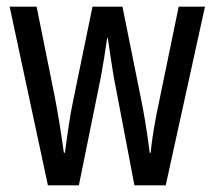

<svg xmlns="http://www.w3.org/2000/svg" viewBox="-20 -557 645 577"><path d="M322 -325Q317 -354 312.5 -384.5Q308 -415 304 -443H302Q298 -414 293 -383Q288 -352 283 -325L217 0H124L9 -537H90L144 -269Q152 -228 159 -184.5Q166 -141 172 -98H175Q180 -134 186 -176Q192 -218 202 -265L258 -537H348L403 -264Q409 -236 416 -194Q423 -152 430 -98H433Q436 -138 450 -212L517 -537H596L478 0H384Z"/></svg>

Font: Noto Sans Ethiopic ExtraCondensed
Style: Regular
Weight: 400
Width: 2
Designer: Monotype Design Team
Foundry: Monotype Imaging Inc.
Version: Version 2.102; ttfautohint (v1.8.4.7-5d5b)